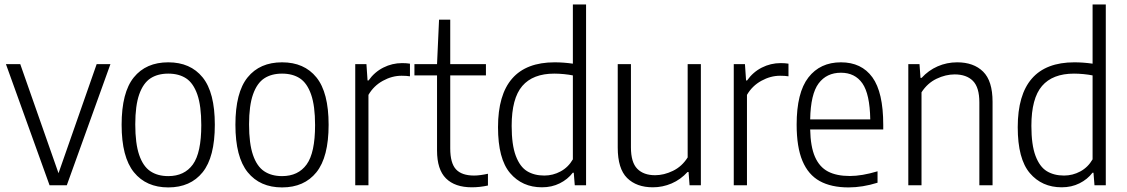

<svg xmlns="http://www.w3.org/2000/svg" viewBox="-20 -828 5035 858"><path d="M412 -541.5H473.5L278.5 0H201.5L6.5 -541.5H70.5L241.5 -54Z M523.5 -270.5Q523.5 -415 578 -482.2Q632.5 -549.5 732 -549.5Q831 -549.5 885.5 -482.2Q940 -415 940 -270.5Q940 -126 885.5 -58.2Q831 9.5 732 9.5Q633.5 9.5 578.5 -58.2Q523.5 -126 523.5 -270.5ZM879.5 -269Q879.5 -355 861.8 -405.8Q844 -456.5 811.8 -477.8Q779.5 -499 732 -499Q684.5 -499 652.2 -477.8Q620 -456.5 602.2 -406.5Q584.5 -356.5 584.5 -272Q584.5 -186.5 602 -135.5Q619.5 -84.5 652 -62.8Q684.5 -41 732 -41Q804 -41 841.8 -93Q879.5 -145 879.5 -269Z M1032 -270.5Q1032 -415 1086.5 -482.2Q1141 -549.5 1240.5 -549.5Q1339.5 -549.5 1394 -482.2Q1448.5 -415 1448.5 -270.5Q1448.5 -126 1394 -58.2Q1339.5 9.5 1240.5 9.5Q1142 9.5 1087 -58.2Q1032 -126 1032 -270.5ZM1388 -269Q1388 -355 1370.2 -405.8Q1352.5 -456.5 1320.2 -477.8Q1288 -499 1240.5 -499Q1193 -499 1160.8 -477.8Q1128.5 -456.5 1110.8 -406.5Q1093 -356.5 1093 -272Q1093 -186.5 1110.5 -135.5Q1128 -84.5 1160.5 -62.8Q1193 -41 1240.5 -41Q1312.5 -41 1350.2 -93Q1388 -145 1388 -269Z M1567.5 -541.5H1617.5L1622.5 -468.5H1627Q1653.5 -506 1693 -526Q1732.5 -546 1777 -546Q1796 -546 1812 -543.5V-487Q1796.5 -489.5 1774.5 -489.5Q1732 -489.5 1691 -467Q1650 -444.5 1626.5 -404V0H1567.5Z M2160.5 -51.5V1Q2124.5 9 2088.5 9Q2013 9 1973 -30.8Q1933 -70.5 1933 -155.5V-491H1832V-541.5H1933L1942 -740H1992V-541.5H2151.5V-491H1992V-165Q1992 -99 2017.8 -71.2Q2043.5 -43.5 2098.5 -43.5Q2123.5 -43.5 2160.5 -51.5Z M2205.5 -259.5Q2205.5 -549.5 2458.5 -549.5Q2498 -549.5 2540 -543.5V-808H2599V0H2548.5L2544 -56H2539.5Q2517 -26.5 2481.5 -8.8Q2446 9 2402 9Q2313.5 9 2259.5 -54.5Q2205.5 -118 2205.5 -259.5ZM2540 -116V-491Q2523 -494.5 2500 -496.8Q2477 -499 2457 -499Q2361.5 -499 2314 -443.8Q2266.5 -388.5 2266.5 -265.5Q2266.5 -180.5 2285 -131.5Q2303.5 -82.5 2335.5 -63Q2367.5 -43.5 2412.5 -43.5Q2451 -43.5 2485.2 -62Q2519.5 -80.5 2540 -116Z M2740.5 -168.5V-541.5H2799.5V-169.5Q2799.5 -102.5 2827.8 -73.8Q2856 -45 2907.5 -45Q2947 -45 2987.2 -64.5Q3027.5 -84 3053 -124.5V-541.5H3112V0H3061.5L3057 -59.5H3052.5Q3021.5 -25.5 2981.2 -8.2Q2941 9 2897.5 9Q2824.5 9 2782.5 -32.5Q2740.5 -74 2740.5 -168.5Z M3259 -541.5H3309L3314 -468.5H3318.5Q3345 -506 3384.5 -526Q3424 -546 3468.5 -546Q3487.5 -546 3503.5 -543.5V-487Q3488 -489.5 3466 -489.5Q3423.5 -489.5 3382.5 -467Q3341.5 -444.5 3318 -404V0H3259Z M3927 -249.5H3600.5Q3602 -172.5 3622 -127Q3642 -81.5 3680.2 -61.5Q3718.5 -41.5 3778 -41.5Q3831.5 -41.5 3901.5 -62.5V-11.5Q3834.5 9.5 3772 9.5Q3694.5 9.5 3643.2 -18.8Q3592 -47 3566 -108.8Q3540 -170.5 3540 -271Q3540 -414 3592.5 -481.8Q3645 -549.5 3738 -549.5Q3830 -549.5 3878.5 -482.5Q3927 -415.5 3927 -270ZM3600.5 -294.5H3869Q3867 -408 3833.8 -455.5Q3800.5 -503 3738 -503Q3674 -503 3638.2 -455.2Q3602.5 -407.5 3600.5 -294.5Z M4039 -541.5H4089L4093.5 -480H4098.5Q4129 -513.5 4170 -531.5Q4211 -549.5 4257.5 -549.5Q4331 -549.5 4373.2 -508Q4415.5 -466.5 4415.5 -373V0H4356.5V-370.5Q4356.5 -437.5 4327.8 -466.5Q4299 -495.5 4246 -495.5Q4206 -495.5 4165.2 -476Q4124.5 -456.5 4098 -415.5V0H4039Z M4528 -259.5Q4528 -549.5 4781 -549.5Q4820.5 -549.5 4862.5 -543.5V-808H4921.5V0H4871L4866.5 -56H4862Q4839.5 -26.5 4804 -8.8Q4768.5 9 4724.5 9Q4636 9 4582 -54.5Q4528 -118 4528 -259.5ZM4862.5 -116V-491Q4845.5 -494.5 4822.5 -496.8Q4799.5 -499 4779.5 -499Q4684 -499 4636.5 -443.8Q4589 -388.5 4589 -265.5Q4589 -180.5 4607.5 -131.5Q4626 -82.5 4658 -63Q4690 -43.5 4735 -43.5Q4773.5 -43.5 4807.8 -62Q4842 -80.5 4862.5 -116Z"/></svg>

Font: Encode Sans Semi Condensed Light
Style: Regular
Weight: 300
Width: 4
Designer: Multiple Designers
Foundry: Impallari Type
Version: Version 2.000